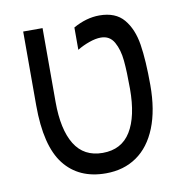

<svg xmlns="http://www.w3.org/2000/svg" viewBox="-73 -689 746 766"><g transform="rotate(-10 300.0 -305.5)"><path d="M68.5 -309V-608H147V-309Q147 -197 184.2 -136.5Q221.5 -76 297.5 -76Q374 -76 411.2 -136.5Q448.5 -197 448.5 -309Q448.5 -378.5 444.2 -423.5Q440 -468.5 422.5 -499.5Q405 -530.5 369 -530.5Q348 -530.5 321.8 -521.2Q295.5 -512 272.5 -498V-588.5Q326 -618.5 378.5 -618.5Q444 -618.5 477.2 -579Q510.5 -539.5 520.8 -474.5Q531 -409.5 531 -309.5Q531 -208.5 502.5 -137.5Q474 -66.5 421.2 -30Q368.5 6.5 296 6.5Q186.5 6.5 127.5 -69Q68.5 -144.5 68.5 -309Z"/></g></svg>

Font: JuliaMono
Style: Regular
Weight: 400
Monospace: yes
Designer: cormullion
Foundry: corm
Version: Version 0.055; ttfautohint (v1.8.4)